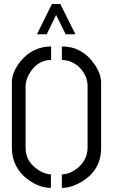

<svg xmlns="http://www.w3.org/2000/svg" viewBox="-20 -916 555 941"><path d="M161.1 -748 234.4 -896.5H275.4L349.6 -748H301.8L254.9 -842.8L209 -748ZM38.1 -190.4V-511.7Q38.1 -563.5 82 -617.2Q140.6 -687.5 230.5 -688.5V-622.1Q164.1 -622.1 125 -556.6Q105.5 -523.4 105.5 -496.1V-190.4Q105.5 -122.1 170.9 -81.1Q203.1 -61.5 229.5 -61.5V4.9Q173.8 4.9 118.2 -35.2Q39.1 -93.8 38.1 -190.4ZM283.2 4.9V-61.5Q324.2 -61.5 365.2 -96.7Q408.2 -135.7 409.2 -190.4V-496.1Q409.2 -542 372.1 -583Q334 -621.1 283.2 -622.1V-688.5Q381.8 -688.5 441.4 -603.5Q475.6 -554.7 475.6 -511.7V-190.4Q475.6 -82 378.9 -24.4Q328.1 4.9 283.2 4.9Z"/></svg>

Font: Post No Bills Colombo Medium
Style: Regular
Weight: 500
Designer: Kosala Senevirathne, Siva Puranthara, Lasantha Premarathna, Tharique Azeez
Foundry: Mooniak
Version: Version 1.220 ; ttfautohint (v1.6)